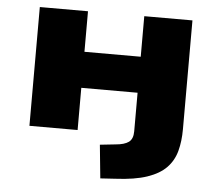

<svg xmlns="http://www.w3.org/2000/svg" viewBox="-50 -554 910 802"><g transform="rotate(5 405.0 -152.5)"><path d="M399 193 385 53 450 46Q487 43 505 30Q523 17 523 -15V-177H287V0H85V-498H287V-328H523V-498H725V-42Q725 9 714 50Q703 91 674.5 120.5Q646 150 594.5 167.5Q543 185 462 189Z"/></g></svg>

Font: Nunito Sans 10pt Expanded Black
Style: Regular
Weight: 900
Width: 7
Designer: Vernon Adams
Foundry: Vernon Adams
Version: Version 3.101;gftools[0.9.27]